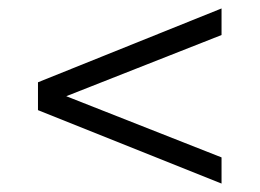

<svg xmlns="http://www.w3.org/2000/svg" viewBox="-20 -578 615 455"><path d="M505 -558V-495L137 -350L505 -205V-143L70 -317V-383Z"/></svg>

Font: Montserrat Alternates
Style: Regular
Weight: 400
Designer: Julieta Ulanovsky
Foundry: Julieta Ulanovsky
Version: Version 7.200;PS 007.200;hotconv 1.0.88;makeotf.lib2.5.64775